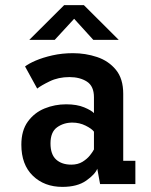

<svg xmlns="http://www.w3.org/2000/svg" viewBox="-20 -720 590 751"><path d="M224 11Q153.5 11 108.5 -32.5Q63.5 -76 63.5 -154Q63.5 -209.5 89 -244.5Q114.5 -279.5 154.5 -295.8Q194.5 -312 238.5 -312Q281 -312 309.5 -300Q338 -288 347.5 -277.5V-339.5Q347.5 -383 320 -400.8Q292.5 -418.5 251.5 -418.5Q208.5 -418.5 174.5 -402Q140.5 -385.5 125.5 -373.5L78 -460Q91 -470.5 119.2 -482.8Q147.5 -495 185.2 -503.5Q223 -512 265.5 -512Q314.5 -512 359.5 -497Q404.5 -482 433.2 -447.2Q462 -412.5 462 -353V-91H509.5V0H371.5L360.5 -60Q352 -38 317.2 -13.5Q282.5 11 224 11ZM259 -76Q284.5 -76 302.8 -87.2Q321 -98.5 332 -112.5Q343 -126.5 347.5 -135.5V-205Q339 -216.5 315 -228.5Q291 -240.5 263 -240.5Q229 -240.5 203.2 -222Q177.5 -203.5 177.5 -159Q177.5 -116 199.5 -96Q221.5 -76 259 -76ZM94.5 -564 231 -700H308L444.5 -564H345L270 -646.5L194 -564Z"/></svg>

Font: Trispace SemiCondensed Medium
Style: Regular
Weight: 500
Width: 4
Designer: Tyler Finck
Foundry: Etcetera Type Company
Version: Version 1.210; ttfautohint (v1.8.3)